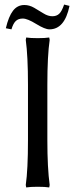

<svg xmlns="http://www.w3.org/2000/svg" viewBox="-20 -821 334 851"><path d="M147 -651.9Q180.2 -651.9 198.2 -654.8L200.2 -644Q189.9 -574.2 189.9 -444.8V-200.2Q189.9 -76.2 200.2 -1L198.2 9.8Q180.2 6.8 147 6.8Q114.3 6.8 96.2 9.8L94.2 -1Q104 -68.8 104 -200.2V-444.8Q104 -572.8 94.2 -644L96.2 -654.8Q114.3 -651.9 147 -651.9ZM211.9 -749Q230.5 -749 242.2 -759.8Q253.9 -770.5 264.2 -800.8L288.1 -794.9Q266.6 -690.9 199.2 -690.9Q179.2 -690.9 140.4 -714.8Q101.6 -738.8 81.1 -738.8Q61 -738.8 49.6 -727.5Q38.1 -716.3 30.8 -690.9L5.9 -695.8Q18.1 -748 37.6 -773.4Q57.1 -798.8 87.9 -798.8Q110.4 -798.8 131.6 -786.4Q152.8 -773.9 172.9 -761.5Q192.9 -749 211.9 -749Z"/></svg>

Font: Linear Smooth Low Contrast
Style: Regular
Weight: 500
Designer: Philipp H. Poll, Flanker
Foundry: Philipp H. Poll, reworked by Flanker
Version: Version 1.010 | FøM Fix